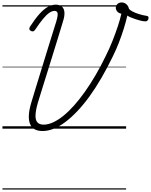

<svg xmlns="http://www.w3.org/2000/svg" viewBox="-20 -1049 1231 1565"><path d="M327 19Q247 19 224 -41Q201 -101 236 -216Q256 -283 276.5 -349.5Q297 -416 317.5 -482.5Q338 -549 358 -614.5Q378 -680 398.5 -745Q419 -810 439 -875Q447 -902 449.5 -921Q452 -940 446 -950Q440 -960 423 -960Q404 -960 380.5 -943.5Q357 -927 329.5 -893.5Q302 -860 268 -809Q260 -796 250.5 -793.5Q241 -791 230 -798Q220 -804 219 -812.5Q218 -821 225 -832Q264 -893 299.5 -933Q335 -973 368.5 -992Q402 -1011 434 -1011Q465 -1011 483.5 -996Q502 -981 505 -950.5Q508 -920 493 -873Q474 -809 453.5 -743Q433 -677 412.5 -610.5Q392 -544 371 -477Q350 -410 329.5 -344Q309 -278 289 -213Q271 -151 269.5 -111Q268 -71 284.5 -52Q301 -33 336 -33Q372 -33 412.5 -51.5Q453 -70 496.5 -105Q540 -140 584 -189.5Q628 -239 672 -301Q716 -363 758.5 -435.5Q801 -508 840 -589Q871 -650 896.5 -714.5Q922 -779 941 -836.5Q960 -894 969 -937Q947 -942 935.5 -955.5Q924 -969 924 -985Q924 -1003 937 -1016Q950 -1029 972 -1029Q993 -1029 1009.5 -1015Q1026 -1001 1031 -978Q1039 -966 1061.5 -954.5Q1084 -943 1115 -933.5Q1146 -924 1179 -919Q1188 -917 1190 -910Q1192 -903 1189.5 -894.5Q1187 -886 1180.5 -880Q1174 -874 1165 -875Q1150 -875 1128.5 -880Q1107 -885 1085 -892.5Q1063 -900 1045 -907.5Q1027 -915 1018 -922Q1006 -870 988.5 -814Q971 -758 949 -701.5Q927 -645 900 -590Q854 -495 806 -412.5Q758 -330 708.5 -262Q659 -194 609.5 -142Q560 -90 512 -54Q464 -18 417.5 0.5Q371 19 327 19ZM0 486H1008V496H0ZM0 -20H1008V0H0ZM0 -505H1008V-500H0ZM0 -1006H1008V-996H0Z"/></svg>

Font: Playwrite CA Guides
Style: Regular
Weight: 400
Designer: Veronika Burian, José Scaglione
Foundry: TypeTogether
Version: Version 1.003